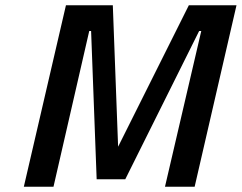

<svg xmlns="http://www.w3.org/2000/svg" viewBox="-20 -705 913 725"><path d="M70 0 229 -685H406L426 -151L693 -685H873L715 0H603L740 -588H732L453 -28H345L324 -588H317L182 0Z"/></svg>

Font: Titillium Web
Style: SemiBold Italic
Weight: 600
Italic angle: -13°
Version: Version 1.001;PS 57.000;hotconv 1.0.70;makeotf.lib2.5.55311